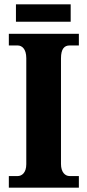

<svg xmlns="http://www.w3.org/2000/svg" viewBox="-20 -871 405 891"><path d="M54 -770H308V-851H54ZM21 0H346V-54H303C282 -54 263 -72 263 -110V-600C263 -645 279 -660 303 -660H346V-714H21V-660H62C81 -660 102 -645 102 -601V-109C102 -69 81 -54 62 -54H21Z"/></svg>

Font: Noto Serif Khmer Condensed ExtraBold
Style: Regular
Weight: 800
Width: 3
Designer: Danh Hong and the Monotype Design Team
Foundry: Monotype Imaging Inc.
Version: Version 2.004